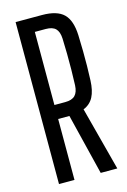

<svg xmlns="http://www.w3.org/2000/svg" viewBox="-122 -858 608 916"><g transform="rotate(-15 182.0 -400.0)"><path d="M51.5 0V-800H182Q255.5 -800 288.5 -768Q321.5 -736 324.5 -662.5Q326 -620 326.5 -582.5Q327 -545 326.5 -509.8Q326 -474.5 324.5 -439Q322.5 -388.5 306.5 -358Q290.5 -327.5 257 -314L339.5 0H257.5L183.5 -301H128V0ZM128 -370H181.5Q215 -370 230.5 -386Q246 -402 247.5 -435.5Q249 -473 249.5 -512Q250 -551 249.5 -589.8Q249 -628.5 247.5 -666Q246 -699.5 230.8 -715.2Q215.5 -731 182 -731H128Z"/></g></svg>

Font: Big Shoulders Display Thin Medium
Style: Regular
Weight: 500
Version: Version 2.002